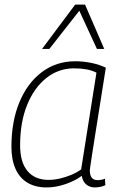

<svg xmlns="http://www.w3.org/2000/svg" viewBox="-20 -810 519 840"><path d="M395 10Q380 10 368 4Q356 -2 348 -13.5Q340 -25 338 -41Q318 -26 292 -14.5Q266 -3 238.5 3.5Q211 10 183 10Q135 10 100.5 -10.5Q66 -31 48 -71Q30 -111 30 -168Q30 -279 65 -363Q100 -447 163 -494.5Q226 -542 310 -542Q328 -542 346 -540Q364 -538 381 -534.5Q398 -531 414 -525.5Q430 -520 443 -514Q427 -412 415 -337.5Q403 -263 395 -211.5Q387 -160 382 -128.5Q377 -97 375 -81.5Q373 -66 373 -64Q373 -43 381.5 -32.5Q390 -22 407 -22Q416 -22 423.5 -23.5Q431 -25 439 -28L441 0Q431 5 419 7.5Q407 10 395 10ZM335 -69 402 -492Q383 -502 358.5 -506.5Q334 -511 304 -511Q236 -511 182.5 -468.5Q129 -426 98.5 -350.5Q68 -275 68 -174Q68 -100 100.5 -61.5Q133 -23 193 -23Q217 -23 242.5 -29Q268 -35 292 -45Q316 -55 335 -69ZM164 -596 309 -790H352L436 -596H404L327 -763L196 -596Z"/></svg>

Font: Georama ExtraCondensed Thin ExtraLight
Style: Italic
Weight: 250
Italic angle: -9°
Version: Version 1.001